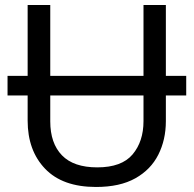

<svg xmlns="http://www.w3.org/2000/svg" viewBox="-20 -734 771 764"><path d="M10 -354V-432H90V-714H180V-432H551V-714H640V-432H721V-354H640V-252Q640 -178 610 -118.5Q580 -59 518.5 -24.5Q457 10 362 10Q229 10 159.5 -62.5Q90 -135 90 -254V-354ZM180 -251Q180 -164 226.5 -116Q273 -68 367 -68Q464 -68 507.5 -119.5Q551 -171 551 -252V-354H180Z"/></svg>

Font: Noto Sans
Style: Regular
Weight: 400
Designer: Monotype Design Team
Foundry: Monotype Imaging Inc.
Version: Version 2.007